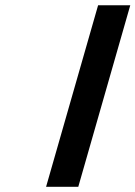

<svg xmlns="http://www.w3.org/2000/svg" viewBox="-20 -714 518 734"><path d="M355 -693.8H478L279.3 0H156.2Z"/></svg>

Font: Cantarell
Style: Bold Italic
Weight: 700
Italic angle: -16°
Designer: Dave Crossland
Version: Version 1.004